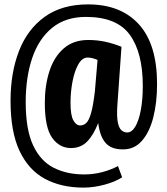

<svg xmlns="http://www.w3.org/2000/svg" viewBox="-20 -730 762 874"><path d="M360 124Q259 124 184.5 84Q110 44 69 -43Q28 -130 28 -271Q28 -399 66.5 -498Q105 -597 183.5 -653.5Q262 -710 381 -710Q530 -710 612.5 -619Q695 -528 695 -347Q695 -264 678 -196.5Q661 -129 626 -89Q591 -49 538 -50Q487 -50 461 -79Q435 -108 427 -170Q406 -116 377 -86Q348 -56 303 -56Q251 -56 217.5 -102.5Q184 -149 184 -262Q184 -341 205 -406Q226 -471 270 -509.5Q314 -548 382 -548Q422 -548 459 -540Q496 -532 533 -517L514 -247Q511 -198 516.5 -172Q522 -146 533.5 -136.5Q545 -127 559 -127Q580 -127 596 -154Q612 -181 621 -229Q630 -277 630 -339Q630 -490 571 -571.5Q512 -653 371 -653Q278 -653 217 -603Q156 -553 126.5 -465.5Q97 -378 97 -265Q97 -141 130.5 -69Q164 3 224 33.5Q284 64 363 64Q406 64 445.5 53.5Q485 43 517 26L536 77Q506 97 456.5 110.5Q407 124 360 124ZM345 -159Q361 -159 373 -170.5Q385 -182 394.5 -215Q404 -248 412 -315L424 -457Q413 -462 401.5 -465Q390 -468 379 -468Q354 -468 336.5 -437Q319 -406 310 -358.5Q301 -311 301 -262Q301 -205 314 -182Q327 -159 345 -159Z"/></svg>

Font: Georama Semi Condensed SemiBold
Style: Regular
Weight: 600
Width: 4
Designer: Jean-Baptiste Levee
Foundry: Production Type
Version: Version 1.000